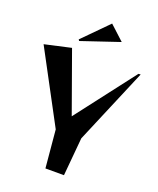

<svg xmlns="http://www.w3.org/2000/svg" viewBox="-197 -1147 1031 1255"><g transform="rotate(20 318.0 -519.5)"><path d="M251 -263 -14 -759 169 -800 320 -379 635 -789 650 -790 428 -265 404 0H275ZM361 -1039 461 -947 197 -858 191 -867Z"/></g></svg>

Font: Tiejili SC
Style: Regular
Weight: 400
Designer: Buernia
Foundry: Ershou Xiaoxi Press
Version: Version 1.100